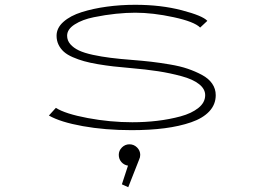

<svg xmlns="http://www.w3.org/2000/svg" viewBox="-20 -532 1090 801"><path d="M529 11Q418.5 11 325.2 -5.8Q232 -22.5 184 -50L213 -82Q252.5 -57 346 -39.5Q439.5 -22 532 -22Q585.5 -22 636.2 -28Q687 -34 733.2 -46.5Q779.5 -59 807.8 -81.8Q836 -104.5 836 -135Q836 -161 810.2 -181.2Q784.5 -201.5 737.2 -214.2Q690 -227 639.8 -234.8Q589.5 -242.5 525 -248Q484 -251.5 453.2 -255Q422.5 -258.5 388.5 -264.2Q354.5 -270 330.5 -276.8Q306.5 -283.5 283.5 -293.5Q260.5 -303.5 246.5 -316Q232.5 -328.5 224.2 -345.5Q216 -362.5 216 -383Q216 -415.5 244.8 -441Q273.5 -466.5 321.2 -481.5Q369 -496.5 425.8 -504.2Q482.5 -512 544 -512Q651.5 -512 738.5 -489.2Q825.5 -466.5 845 -445L815 -417Q791 -441.5 704.5 -460.2Q618 -479 544 -479Q507 -479 463.2 -474.5Q419.5 -470 371.5 -460.2Q323.5 -450.5 291.8 -430.2Q260 -410 260 -383Q260 -363 273.5 -347.5Q287 -332 309.2 -321.5Q331.5 -311 367.5 -303.2Q403.5 -295.5 441.2 -290.8Q479 -286 531 -282Q575.5 -278.5 610.2 -274.5Q645 -270.5 688.2 -263.2Q731.5 -256 763 -245.2Q794.5 -234.5 822.5 -219.5Q850.5 -204.5 865.2 -183Q880 -161.5 880 -135Q880 -96 853 -67.2Q826 -38.5 777.2 -21.8Q728.5 -5 666.8 3Q605 11 529 11ZM565 114Q565 124.5 560.5 133.5L515 249L488.5 237L514 159Q497.5 156.5 486.5 144Q475.5 131.5 475.5 114Q475.5 96 488.8 83Q502 70 520 70Q538.5 70 551.8 83.2Q565 96.5 565 114Z"/></svg>

Font: League Mono Extended Thin
Style: Regular
Weight: 100
Width: 9
Designer: Tyler Finck
Foundry: The League of Moveable Type / Tyler Finck
Version: Version 2.210